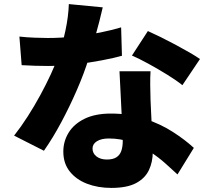

<svg xmlns="http://www.w3.org/2000/svg" viewBox="-20 -848 1040 940"><path d="M75 -669Q110 -665 149.5 -663.5Q189 -662 214 -662Q280 -662 346.5 -669.5Q413 -677 471.5 -689Q530 -701 573 -714L577 -575Q538 -564 478 -552.5Q418 -541 349.5 -533Q281 -525 215 -525Q184 -525 152.5 -526Q121 -527 86 -529ZM483 -812Q477 -785 466.5 -744Q456 -703 443 -656.5Q430 -610 415 -564Q393 -492 357.5 -410Q322 -328 280 -249.5Q238 -171 195 -110L49 -184Q83 -227 116 -278.5Q149 -330 178 -383.5Q207 -437 229.5 -486Q252 -535 266 -574Q286 -631 300.5 -699Q315 -767 317 -828ZM717 -499Q715 -467 715.5 -431.5Q716 -396 717 -359Q718 -338 719.5 -303.5Q721 -269 723 -230.5Q725 -192 726.5 -158Q728 -124 728 -105Q728 -55 709 -15Q690 25 646 48.5Q602 72 525 72Q459 72 406 51.5Q353 31 321.5 -8.5Q290 -48 290 -106Q290 -156 316 -198.5Q342 -241 394 -266.5Q446 -292 523 -292Q613 -292 689.5 -266.5Q766 -241 826.5 -202Q887 -163 929 -124L849 6Q823 -18 789 -48.5Q755 -79 712.5 -106.5Q670 -134 620 -152Q570 -170 513 -170Q476 -170 454.5 -156.5Q433 -143 433 -121Q433 -97 452.5 -82Q472 -67 503 -67Q533 -67 550 -78Q567 -89 574 -109.5Q581 -130 581 -158Q581 -177 579 -218Q577 -259 574.5 -309.5Q572 -360 569.5 -410.5Q567 -461 565 -499ZM873 -431Q843 -455 798.5 -482.5Q754 -510 707.5 -535.5Q661 -561 626 -576L704 -696Q731 -684 766.5 -666.5Q802 -649 838.5 -629.5Q875 -610 907 -591.5Q939 -573 959 -559Z"/></svg>

Font: Noto Sans SC Black
Style: Regular
Weight: 900
Designer: Ryoko NISHIZUKA  (kana, bopomofo & ideographs); Paul D. Hunt (Latin, Greek & Cyrillic); Sandoll Communications , Soo-you
Foundry: Adobe
Version: Version 2.004-H2;hotconv 1.0.118;makeotfexe 2.5.65603